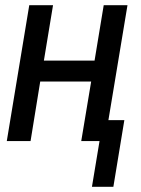

<svg xmlns="http://www.w3.org/2000/svg" viewBox="-20 -540 540 735"><path d="M332 175 361 0H291L329 -228H134L97 0H6L92 -520H183L148 -308H342L377 -520H468L395 -80H456L414 175Z"/></svg>

Font: Iosevka SS04 Medium
Style: Italic
Weight: 500
Italic angle: -9°
Monospace: yes
Designer: Belleve Invis
Foundry: Belleve Invis
Version: Version 19.0.0; ttfautohint (v1.8.4)